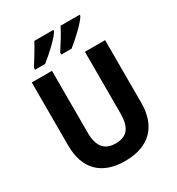

<svg xmlns="http://www.w3.org/2000/svg" viewBox="-218 -1067 1114 1211"><g transform="rotate(-30 339.5 -461.5)"><path d="M548 -924V-933H409C391 -895 352 -833 322 -787V-773H397C444 -810 528 -887 548 -924ZM356 -924V-933H218C198 -895 161 -834 131 -787V-773H204C254 -812 336 -886 356 -924ZM607 -258V-714H460V-264C460 -164 424 -116 340 -116C261 -116 220 -162 220 -263V-714H73V-256C73 -85 165 10 337 10C517 10 607 -92 607 -258Z"/></g></svg>

Font: Noto Sans Lao Looped SemiCondensed
Style: Bold
Weight: 700
Width: 4
Designer: Mark Frömberg, Ben Mitchell
Foundry: The Fontpad Ltd
Version: Version 1.002